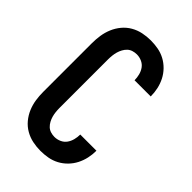

<svg xmlns="http://www.w3.org/2000/svg" viewBox="-224 -829 923 923"><g transform="rotate(45 237.5 -367.5)"><path d="M235 8Q208 8 181.5 2.5Q155 -3 131.5 -16.5Q108 -30 90.5 -51Q73 -72 62.5 -97Q52 -122 48 -148.5Q44 -175 44 -202V-533Q44 -560 48 -586.5Q52 -613 62.5 -638Q73 -663 90.5 -684Q108 -705 131.5 -718.5Q155 -732 181.5 -737.5Q208 -743 235 -743Q260 -743 285 -738.5Q310 -734 332.5 -722Q355 -710 373 -691.5Q391 -673 402.5 -650.5Q414 -628 419.5 -603Q425 -578 425 -553V-552H315Q315 -570 310.5 -587.5Q306 -605 296 -619Q286 -633 269.5 -640.5Q253 -648 235 -648Q222 -648 209 -644Q196 -640 186.5 -631Q177 -622 170.5 -610Q164 -598 160.5 -585.5Q157 -573 155.5 -559.5Q154 -546 154 -533V-202Q154 -189 155.5 -175.5Q157 -162 160.5 -149.5Q164 -137 170.5 -125Q177 -113 186.5 -104Q196 -95 209 -91Q222 -87 235 -87Q253 -87 269.5 -94.5Q286 -102 296 -116Q306 -130 310.5 -147.5Q315 -165 315 -183H425V-182Q425 -157 419.5 -132Q414 -107 402.5 -84.5Q391 -62 373 -43.5Q355 -25 332.5 -13Q310 -1 285 3.5Q260 8 235 8Z"/></g></svg>

Font: Iosevka QP
Style: Bold
Weight: 700
Designer: Belleve Invis
Foundry: Belleve Invis
Version: Version 20.0.0; ttfautohint (v1.8.4)